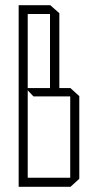

<svg xmlns="http://www.w3.org/2000/svg" viewBox="-20 -721 357 741"><path d="M87 -667V-701H173V-667ZM52 0V-35H251V0ZM52 -35V-701H87V-35ZM209 -377 193 -381H173V-701H174L209 -670ZM109 -349 79 -381H173H251V-349ZM251 0V-381H252L286 -350V-31L252 0Z"/></svg>

Font: Foldit ExtraLight
Style: Regular
Weight: 250
Version: Version 1.003